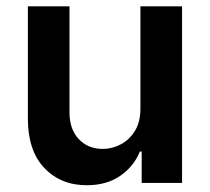

<svg xmlns="http://www.w3.org/2000/svg" viewBox="-20 -565 648 593"><path d="M413.7 -229.4V-545.5H542.3V0H417.6V-96.9H411.9Q393.5 -51.1 351.4 -22Q309.3 7.1 247.9 7.1Q167.6 7.1 116.8 -46.3Q66.1 -99.8 66.1 -198.2V-545.5H194.6V-218Q194.6 -166.2 223 -135.7Q251.4 -105.1 297.6 -105.1Q326 -105.1 352.6 -119Q379.3 -132.8 396.5 -160.3Q413.7 -187.9 413.7 -229.4Z"/></svg>

Font: Inter Zeller Semi Bold
Style: Regular
Weight: 600
Designer: Rasmus Andersson; Joe Bland
Foundry: zeller
Version: Version 3.015;git-dec3a8cb1